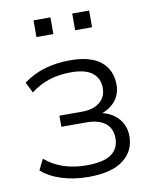

<svg xmlns="http://www.w3.org/2000/svg" viewBox="-80 -748 647 816"><g transform="rotate(-10 243.5 -340.0)"><path d="M236 8Q174 8 120.5 -9Q67 -26 35 -56L58 -102Q93 -72 138 -57Q183 -42 235 -42Q311 -42 344 -66Q377 -90 377 -134Q377 -177 348.5 -199.5Q320 -222 267 -222H159V-270H258Q305 -270 333 -292.5Q361 -315 361 -354Q361 -395 331.5 -419Q302 -443 239 -443Q189 -443 147 -430Q105 -417 65 -387L42 -433Q83 -464 134 -479Q185 -494 243 -494Q333 -494 377 -457.5Q421 -421 421 -357Q421 -310 388.5 -278.5Q356 -247 303 -241V-254Q342 -253 372.5 -237.5Q403 -222 420 -195Q437 -168 437 -133Q437 -69 387 -30.5Q337 8 236 8ZM288 -616V-688H361V-616ZM121 -616V-688H194V-616Z"/></g></svg>

Font: Nunito Sans 12pt Light
Style: Regular
Weight: 300
Designer: Vernon Adams
Foundry: Vernon Adams
Version: Version 3.101;gftools[0.9.27]